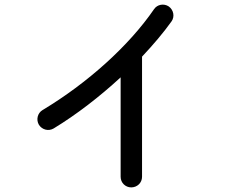

<svg xmlns="http://www.w3.org/2000/svg" viewBox="-20 -786 1040 834"><path d="M550 28C576 28 597 8 597 -18V-540C646 -592 690 -644 725 -693C740 -714 734 -743 713 -758C692 -772 663 -767 649 -746C540 -587 360 -425 165 -308C143 -295 136 -266 149 -244C163 -222 191 -215 213 -228C312 -288 414 -367 504 -450V-18C504 8 525 28 550 28Z"/></svg>

Font: 寒蝉半圆体
Style: Regular
Weight: 400
Designer: Yoshimichi Ohira & Warren
Foundry: ChillType
Version: Version 1.800;Glyphs 3.1.1 (3135)